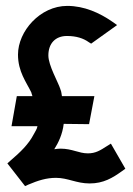

<svg xmlns="http://www.w3.org/2000/svg" viewBox="-20 -610 450 651"><path d="M5 -56 65 21 76 16C109 2 137 -7 170 -7C210 -7 239 12 284 12C331 12 362 -7 394 -30L405 -38L356 -123L343 -115C320 -100 304 -90 278 -90C247 -90 225 -106 185 -106C178 -106 171 -105 164 -104C178 -126 192 -155 196 -190L282 -189L300 -284H190C189 -288 188 -302 185 -306V-307C177 -332 144 -388 144 -422C144 -463 168 -488 207 -488C239 -488 263 -480 281 -467L289 -462L377 -525L360 -537C318 -566 266 -590 208 -590C116 -590 41 -504 41 -425C41 -367 69 -332 86 -297C87 -294 88 -289 90 -284H37L19 -182H107C105 -171 100 -166 94 -154C77 -121 49 -94 15 -65Z"/></svg>

Font: Charger Sport
Style: BlkNrw
Weight: 900
Designer: Jasper
Foundry: Cannot Into Space Fonts
Version: Version 1.1